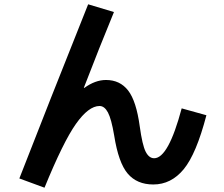

<svg xmlns="http://www.w3.org/2000/svg" viewBox="-20 -815 1040 893"><path d="M510 -759Q442 -594 370 -407L372 -406Q423 -443 473 -443Q538 -443 576 -394Q614 -345 630 -227Q642 -140 657.5 -109.5Q673 -79 697 -79Q763 -79 825 -311L940 -279Q893 -99 834.5 -28Q776 43 693 43Q617 43 574 -7.5Q531 -58 511 -185Q498 -262 482 -292Q466 -322 443 -322Q392 -322 333 -238.5Q274 -155 187 58L70 15Q205 -332 390 -795Z"/></svg>

Font: M PLUS 1p
Style: Bold
Weight: 700
Version: Version 1.062